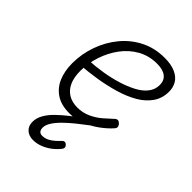

<svg xmlns="http://www.w3.org/2000/svg" viewBox="-221 -622 968 968"><g transform="rotate(45 263.0 -137.5)"><path d="M229 19Q171 19 134 -5.5Q97 -30 79 -72.5Q61 -115 61 -170Q61 -237 83.5 -300Q106 -363 147 -412.5Q188 -462 245 -490.5Q302 -519 372 -519Q419 -519 449.5 -505Q480 -491 494 -467.5Q508 -444 508 -414Q508 -367 483.5 -331.5Q459 -296 417 -271.5Q375 -247 321 -231Q267 -215 209.5 -205.5Q152 -196 98 -193L108 -239Q155 -241 204 -249Q253 -257 297 -270.5Q341 -284 376 -302.5Q411 -321 431 -346.5Q451 -372 451 -405Q451 -437 429 -454Q407 -471 366 -471Q308 -471 262 -445Q216 -419 184 -375.5Q152 -332 134.5 -279Q117 -226 117 -172Q117 -125 131.5 -93.5Q146 -62 173 -46Q200 -30 237 -30Q275 -30 307.5 -45Q340 -60 365 -81.5Q390 -103 410 -122Q419 -131 427 -130Q435 -129 442 -122Q449 -115 450.5 -106.5Q452 -98 444 -89Q420 -62 386.5 -37.5Q353 -13 313.5 3Q274 19 229 19ZM195 244Q165 244 146.5 227Q128 210 128 181Q128 154 142.5 128Q157 102 182 77.5Q207 53 239.5 27.5Q272 2 309 -23L354 -21V-18Q322 6 292 30Q262 54 237.5 78Q213 102 199 124Q185 146 185 165Q185 179 191.5 187.5Q198 196 213 196Q235 196 256 183Q277 170 301 144Q306 138 313.5 137Q321 136 329 144Q335 150 335.5 156.5Q336 163 331 170Q314 192 292 208.5Q270 225 245 234.5Q220 244 195 244Z"/></g></svg>

Font: Playwrite CU ExtraLight
Style: Regular
Weight: 250
Designer: Veronika Burian, José Scaglione
Foundry: TypeTogether
Version: Version 1.002